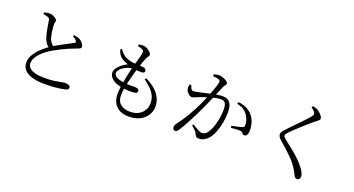

<svg xmlns="http://www.w3.org/2000/svg" viewBox="-52 -1481 4103 2226"><g transform="rotate(20 2000.0 -368.0)"><path d="M628.9 -606.6 637.8 -622.7Q658.3 -619.5 677.2 -615.5Q696.1 -611.6 709.2 -604.5Q727.3 -594.7 741 -579.5Q754.8 -564.2 762.5 -549.5Q770.2 -534.7 770.2 -524.2Q770.2 -509.9 753 -501.4Q735.9 -493 705.6 -481.8Q674.6 -471.4 630.4 -452.3Q586.3 -433.2 541.6 -410.8Q496.9 -388.5 462.2 -368.1Q432.7 -351 399.5 -327Q366.2 -303.1 337.4 -274Q308.6 -245 290.5 -212.4Q272.4 -179.8 272.4 -144.8Q272.4 -115.6 293 -91.5Q313.6 -67.5 359.9 -53.5Q406.3 -39.4 484.4 -39.4Q555.5 -39.4 604.7 -46.4Q653.8 -53.3 684.5 -60.1Q715.3 -66.9 729.7 -66.9Q747.5 -66.9 762.7 -63.6Q777.9 -60.2 787 -51.7Q796.1 -43.2 796.1 -28.5Q796.1 -18.2 785.9 -9.8Q775.6 -1.5 759.7 3Q741.7 8 707.9 13.4Q674.1 18.7 623.6 22.7Q573.1 26.7 505.5 26.7Q417.9 26.7 355.2 8.3Q292.5 -10.2 258.7 -46.1Q225 -82.1 225 -134.3Q225 -181.4 247.5 -223.7Q270 -266 303.7 -301.5Q337.3 -337.1 371 -363.1Q404.7 -389.2 426.1 -403.9Q453.3 -421.6 488.4 -441.3Q523.5 -461 558.4 -479.6Q593.3 -498.1 622 -513.3Q650.8 -528.5 666.9 -537.1Q679.7 -542.9 682.3 -549.1Q685 -555.3 680.4 -565.3Q674.1 -579.3 659.5 -589.1Q645 -598.9 628.9 -606.6ZM219.8 -751.8Q239.8 -757.6 254.3 -760Q268.8 -762.3 283.6 -762.3Q307 -762.3 329.6 -753.2Q352.2 -744 367.4 -731.3Q382.6 -718.6 382.6 -706.7Q383.3 -693.8 379.2 -683.2Q375 -672.6 375.8 -655Q376.6 -635.7 379.2 -608.1Q381.9 -580.5 386.7 -552.1Q391.5 -523.6 397.5 -503.3Q406.9 -473.9 422.8 -450.7Q438.8 -427.4 466.3 -412.3L419.5 -381.9Q392.5 -397.5 375 -423.3Q357.6 -449.1 347.5 -476.4Q338.7 -502.4 330.6 -537Q322.5 -571.6 316.1 -610.2Q309.7 -648.8 304.1 -684.7Q302.7 -697.6 297.1 -705.2Q291.4 -712.7 276.4 -718.4Q263.9 -722.7 248 -725.7Q232.1 -728.8 220.6 -731.1Z M1378.1 -756.2 1379.1 -778.5Q1392 -780.8 1405.7 -782.1Q1419.5 -783.5 1434.4 -783.5Q1451.9 -783.5 1470.4 -775.6Q1488.9 -767.8 1505 -755.5Q1521.1 -743.3 1530.9 -730.3Q1540.8 -717.3 1540.8 -707.1Q1540.8 -692.8 1532.1 -684.3Q1523.5 -675.8 1514.5 -657.1Q1503.9 -633.5 1492.2 -601.1Q1480.6 -568.6 1463.7 -515.5Q1453.7 -484.4 1440.7 -437.9Q1427.8 -391.5 1415.3 -339.4Q1402.7 -287.4 1394.8 -239Q1386.9 -190.6 1386.9 -156.3Q1386.9 -80.8 1431.4 -45.4Q1475.9 -10.1 1545.7 -10.1Q1611.7 -10.1 1655.1 -35.1Q1698.5 -60.2 1719.8 -99.1Q1741 -138 1741 -179.7Q1741 -235.1 1720.5 -276.7Q1700.1 -318.2 1664.1 -353Q1628.2 -387.8 1581.4 -422.2L1595.2 -438.9Q1672.7 -400.5 1719.4 -356.8Q1766 -313.2 1787 -264.4Q1807.9 -215.5 1807.9 -160.7Q1807.9 -124.7 1792.3 -88Q1776.7 -51.3 1744.9 -20.3Q1713 10.6 1665.1 29.2Q1617.2 47.7 1551.8 47.7Q1484.4 47.7 1437.8 22.3Q1391.2 -3.2 1367.4 -49.2Q1343.6 -95.3 1343.6 -155.9Q1343.6 -194.1 1350.3 -243.9Q1357 -293.7 1367.3 -346.3Q1377.5 -399 1388.3 -445.6Q1399.1 -492.2 1407.3 -522.6Q1418 -561 1428 -596.2Q1438.1 -631.4 1445.4 -659.2Q1452.7 -687.1 1454.2 -702.3Q1455.8 -720.8 1450.1 -728.2Q1444.3 -735.5 1430.8 -741.4Q1418.8 -746.6 1404.4 -750.6Q1389.9 -754.6 1378.1 -756.2ZM1213.9 -662.4Q1233.3 -635.5 1254.2 -613.9Q1275.1 -592.3 1305.4 -579.7Q1361.8 -556.2 1414.8 -554.8Q1467.8 -553.4 1512.3 -549.2Q1535.6 -547.3 1546.2 -536.3Q1556.8 -525.3 1556.8 -511.7Q1556.8 -499.9 1547 -493.6Q1537.1 -487.3 1518.6 -486.1Q1507.1 -485.6 1486 -486.6Q1464.9 -487.6 1443.3 -489Q1421.8 -490.3 1407.5 -490.3Q1382.5 -490.3 1353.7 -480.2Q1325 -470.2 1299.7 -453.5Q1274.4 -436.9 1258.6 -417.3Q1242.7 -397.6 1242.7 -378.7Q1242.7 -363.8 1253.4 -348.9Q1264.1 -333.9 1291.7 -322Q1319.4 -310.2 1370.5 -303.2Q1421.6 -296.9 1460.6 -298.3Q1499.6 -299.7 1519.1 -297.7Q1537.1 -296.7 1548 -288.8Q1558.9 -280.9 1558.9 -265.5Q1558.9 -252.1 1548.4 -244.2Q1537.8 -236.3 1509.6 -233.6Q1487.4 -231.8 1448.4 -233.1Q1409.3 -234.4 1362.6 -242.1Q1287.2 -255.4 1244.9 -289.3Q1202.6 -323.2 1202.6 -368.1Q1202.6 -395.5 1220.9 -423Q1239.3 -450.5 1270.5 -475.5Q1301.7 -500.5 1339.2 -518.7Q1320.1 -524.7 1302.7 -531.5Q1285.3 -538.3 1265.6 -550.5Q1238.5 -568.5 1222.9 -592Q1207.3 -615.4 1196.8 -651.9Z M2292.5 -123.6Q2332.7 -98.9 2364.5 -81.5Q2396.4 -64.1 2413.4 -64.1Q2436.8 -64.1 2455.3 -74.7Q2473.7 -85.2 2492.6 -116.2Q2505.7 -135.3 2517.9 -166.4Q2530.2 -197.6 2540.5 -236.1Q2550.7 -274.6 2556.8 -317.6Q2562.9 -360.6 2562.9 -403.5Q2562.9 -457.8 2547.4 -482.6Q2532 -507.4 2490.5 -507.4Q2466.3 -507.4 2431.9 -500.4Q2397.6 -493.4 2361.1 -482.5Q2324.6 -471.7 2293 -460.5Q2261.5 -449.4 2242.4 -441.9Q2209.5 -429.5 2194 -421.7Q2178.5 -414 2160.4 -414Q2147.8 -414 2132.2 -424.9Q2116.7 -435.9 2104.8 -452Q2092.8 -468.1 2088.8 -484Q2086.4 -495.6 2087 -511.8Q2087.5 -528 2091.4 -541.6L2111.1 -545.4Q2119.4 -524.9 2128 -505.3Q2136.7 -485.7 2157.8 -485.7Q2171.7 -485.7 2197.9 -490.9Q2224.1 -496.1 2256.5 -503.3Q2288.8 -510.5 2322.3 -518.2Q2355.7 -526 2384.7 -532Q2405.9 -537 2441.2 -542.2Q2476.5 -547.4 2502.3 -547.4Q2558 -547.4 2589.1 -511.8Q2620.2 -476.2 2620.2 -388.4Q2620.2 -328.1 2608.5 -264.6Q2596.8 -201 2575.7 -145.5Q2554.6 -89.9 2524.6 -52.6Q2502.8 -25.3 2472.3 -7.7Q2441.8 9.9 2403.8 9.9Q2379.2 9.9 2370.2 -0.6Q2361.2 -11.1 2351.4 -33.2Q2347.8 -41 2342.2 -48.8Q2336.6 -56.6 2322.9 -70.2Q2309.1 -83.8 2281.4 -107.7ZM2314 -728V-749.5Q2326.3 -754.1 2342.6 -757.9Q2358.9 -761.7 2379.3 -761.7Q2394.2 -761.7 2413.7 -756.3Q2433.3 -750.9 2451.5 -741.5Q2469.7 -732.2 2481.8 -722Q2494 -711.9 2494 -702.4Q2494 -691.4 2488.5 -682.8Q2483.1 -674.3 2475.9 -665.5Q2468.8 -656.7 2463.2 -644.1Q2452.6 -618.9 2435.7 -577.8Q2418.8 -536.7 2397.3 -486.6Q2375.8 -436.4 2352.1 -383.8Q2328.4 -331.2 2304.9 -282.4Q2284.3 -240.9 2264.4 -201.9Q2244.6 -163 2226 -128Q2207.5 -93 2190.3 -63.4Q2173.1 -33.8 2157.1 -10.1Q2146 7.4 2136.6 14Q2127.3 20.7 2115.7 20.7Q2105.5 20.7 2095.7 10.8Q2085.9 1 2085.9 -16.4Q2085.9 -29.2 2089.3 -39.3Q2092.7 -49.5 2102.4 -62.2Q2130.2 -98.1 2154.7 -134.2Q2179.2 -170.3 2204.5 -213.1Q2229.8 -255.8 2258.2 -309.3Q2277.8 -347.9 2298.7 -393.8Q2319.5 -439.7 2338.8 -486.9Q2358 -534.1 2373 -575.4Q2388.1 -616.7 2397 -646.6Q2406 -676.5 2406 -686.9Q2406 -695.6 2403.3 -702.4Q2400.6 -709.2 2390.2 -713.4Q2378.8 -719.3 2355.4 -722.7Q2332.1 -726.1 2314 -728ZM2685.9 -522.2 2697.6 -545.9Q2758.8 -537.4 2799 -516.9Q2839.3 -496.4 2869.2 -462.5Q2897.1 -433 2914 -385.4Q2931 -337.8 2931 -280.4Q2931 -249.7 2920.9 -228.2Q2910.7 -206.6 2888.5 -206.4Q2874.3 -206.4 2867.7 -213.5Q2861.2 -220.5 2854.4 -228.9Q2847.7 -237.4 2832.9 -239.8Q2822.6 -241.7 2800.7 -241.2Q2778.7 -240.6 2755.3 -238.8Q2731.8 -237 2714.6 -234.8L2709.3 -258.5Q2727.5 -262.4 2752.4 -267.6Q2777.3 -272.9 2800.4 -278.5Q2823.6 -284.1 2836.7 -288.9Q2852.9 -294.5 2857.2 -303.4Q2861.4 -312.4 2859.9 -331.8Q2859.1 -351.6 2850.2 -382Q2841.3 -412.3 2819.2 -443.5Q2797.8 -473.1 2766.6 -493Q2735.3 -512.8 2685.9 -522.2Z M3510.4 -778.3 3522.3 -796.8Q3539.7 -793.5 3554.4 -789.2Q3569.1 -784.9 3583.6 -776.5Q3601.2 -766.8 3617.5 -751.1Q3633.9 -735.5 3644.7 -719.3Q3655.6 -703.1 3655.6 -690.7Q3655.6 -680.6 3650 -673.2Q3644.5 -665.8 3633.3 -657.7Q3622.1 -649.7 3604.4 -636.1Q3579.5 -615.7 3544.8 -585.5Q3510.2 -555.3 3474.1 -522.6Q3438.1 -489.9 3408.3 -462Q3378.5 -434.1 3363.3 -418.1Q3341.9 -396.1 3335 -385.4Q3328.1 -374.7 3328.1 -366.3Q3328.1 -356.1 3336.7 -345.9Q3345.4 -335.8 3361.9 -322.7Q3413.5 -281.6 3459.8 -244.8Q3506 -207.9 3546.9 -169.5Q3587.7 -131 3623 -85.8Q3644.1 -59.3 3658.2 -31.5Q3672.2 -3.8 3672.2 17.9Q3672.2 31 3667.9 40.6Q3663.5 50.2 3655.2 55.7Q3646.8 61.2 3634.4 61.2Q3622.2 61.2 3613.3 53.8Q3604.4 46.5 3598.9 36.8Q3591.3 22.2 3581.6 1.9Q3571.9 -18.4 3551.1 -49.8Q3516.4 -103.3 3458.9 -160.8Q3401.3 -218.4 3310.6 -295.5Q3291.8 -312.1 3281.7 -328.1Q3271.7 -344.2 3271.7 -360.3Q3271.7 -373.4 3279.1 -386.9Q3286.4 -400.4 3297.9 -412.9Q3313.3 -430.6 3337.9 -456.8Q3362.5 -483 3392.2 -513.5Q3421.9 -543.9 3451 -573.7Q3480.1 -603.5 3503.9 -629.4Q3527.8 -655.3 3541.8 -671.7Q3555.1 -687.3 3560 -696.2Q3564.9 -705.1 3564.9 -713.7Q3564.9 -726.2 3553.3 -741.6Q3541.6 -756.9 3510.4 -778.3Z"/></g></svg>

Font: Source Han Serif JP VF
Style: Regular
Weight: 250
Designer: Ryoko NISHIZUKA 西塚涼子 (kana & ideographs); Frank Grießhammer (Latin, Greek & Cyrillic); Wenlong ZHANG 张文龙 (bopomofo); San
Foundry: Adobe
Version: Version 2.001;hotconv 1.1.0;makeotfexe 2.6.0